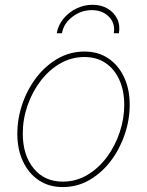

<svg xmlns="http://www.w3.org/2000/svg" viewBox="-20 -759 605 790"><path d="M237.8 10.7Q181.6 10.7 139.6 -17.3Q97.7 -45.4 74.5 -95Q51.3 -144.5 51.3 -208.5Q51.3 -270.5 71.8 -330.8Q92.3 -391.1 129.4 -439.7Q166.5 -488.3 217 -517.6Q267.6 -546.9 327.6 -546.9Q384.3 -546.9 425.8 -518.8Q467.3 -490.7 490.5 -441.4Q513.7 -392.1 513.7 -328.1Q513.7 -266.1 493.2 -205.8Q472.7 -145.5 435.8 -96.7Q398.9 -47.9 348.4 -18.6Q297.9 10.7 237.8 10.7ZM238.3 -11.7Q293.5 -11.7 339.6 -39.3Q385.7 -66.9 419.7 -112.5Q453.6 -158.2 472.4 -214.4Q491.2 -270.5 491.2 -327.1Q491.2 -385.7 471.2 -430.2Q451.2 -474.6 414.6 -499.5Q377.9 -524.4 327.6 -524.4Q273.9 -524.4 228 -498Q182.1 -471.7 147.5 -426.5Q112.8 -381.3 93.3 -325Q73.7 -268.6 73.7 -209.5Q73.7 -121.1 118.2 -66.4Q162.6 -11.7 238.3 -11.7ZM360.8 -739.3Q396.5 -739.3 422.9 -723.6Q449.2 -708 462.2 -681.6Q475.1 -655.3 469.2 -622.1H448.2Q455.1 -662.1 428.5 -689.7Q401.9 -717.3 357.4 -717.3Q313.5 -717.3 277.6 -689.7Q241.7 -662.1 234.9 -622.1H213.4Q219.2 -655.3 240.7 -681.6Q262.2 -708 293.7 -723.6Q325.2 -739.3 360.8 -739.3Z"/></svg>

Font: Inter 18pt Thin
Style: Italic
Weight: 250
Italic angle: -9.3988°
Version: Version 4.001;git-66647c0bb